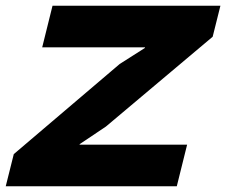

<svg xmlns="http://www.w3.org/2000/svg" viewBox="-35 -649 788 669"><path d="M581 0H-15L13 -112L382 -426L470 -482V-484H112L148 -629H733L706 -521L334 -208L243 -147L242 -145H617Z"/></svg>

Font: TypoPRO Sinkin Sans
Style: 700 Bold Italic
Weight: 700
Italic angle: -112°
Designer: Keith Bates
Foundry: K-Type
Version: Sinkin Sans (version 1.0)  by Keith Bates   •   © 2014   www